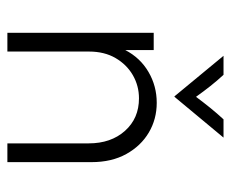

<svg xmlns="http://www.w3.org/2000/svg" viewBox="-74 -566 640 533"><g transform="rotate(90 246.5 -300.0)"><path d="M71.5 0V-406.2H119.4V-327.1Q141 -368.8 180.2 -391.7Q219.4 -414.6 266 -414.6Q311.1 -414.6 348.3 -392.7Q385.4 -370.8 408 -330.2Q430.6 -289.6 430.6 -233.3V0H378.5V-225.7Q378.5 -287.5 343.8 -326.4Q309 -365.3 253.5 -365.3Q218.8 -365.3 189.2 -348.3Q159.7 -331.2 141.7 -300.3Q123.6 -269.4 123.6 -226.4V0ZM247.9 -463.9 135.4 -600H188.2Q204.9 -581.9 219.4 -563.5Q234 -545.1 249.3 -523.6Q265.3 -545.1 280.2 -563.5Q295.1 -581.9 311.8 -600H362.5L249.3 -463.9Z"/></g></svg>

Font: Afacad Flux Light
Style: Regular
Weight: 300
Designer: Kristian Moeller
Foundry: Dicotype
Version: Version 1.100